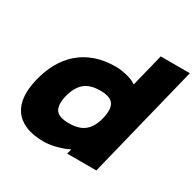

<svg xmlns="http://www.w3.org/2000/svg" viewBox="-181 -1032 1246 1233"><g transform="rotate(30 442.5 -415.0)"><path d="M677 1H461L470 -35H468Q450 -25 427.5 -17Q405 -9 381.5 -3Q358 3 335 6.5Q312 10 293 10Q210 10 155.5 -13.5Q101 -37 72 -80Q43 -123 39 -182Q35 -241 53 -313Q71 -386 104.5 -446Q138 -506 187.5 -549Q237 -592 303.5 -615.5Q370 -639 454 -639Q473 -639 494 -636Q515 -633 536 -628Q557 -623 575.5 -615.5Q594 -608 607 -598H609L669 -840H885ZM547 -313Q565 -386 542 -421Q519 -456 443 -456Q368 -456 327 -420.5Q286 -385 268 -313Q251 -241 274 -207Q297 -173 373 -173Q448 -173 489 -207.5Q530 -242 547 -313Z"/></g></svg>

Font: TypoPRO Sinkin Sans
Style: 900 X Black Italic
Weight: 950
Italic angle: -112°
Designer: Keith Bates
Foundry: K-Type
Version: Sinkin Sans (version 1.0)  by Keith Bates   •   © 2014   www